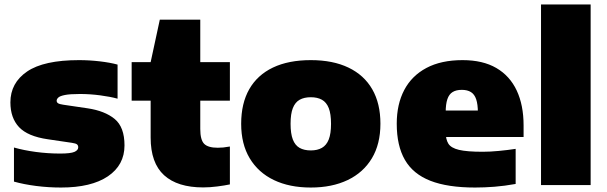

<svg xmlns="http://www.w3.org/2000/svg" viewBox="-20 -828 2716 859"><path d="M253 11Q196.5 11 141.8 4Q87 -3 42.5 -15.5V-168Q86.5 -155.5 140.5 -148.2Q194.5 -141 249 -141Q296 -141 313 -148.5Q330 -156 330 -169Q330 -177.5 324.5 -182Q319 -186.5 302 -189L193.5 -205Q104 -218 65.2 -259.2Q26.5 -300.5 26.5 -370Q26.5 -457 101.2 -508Q176 -559 333.5 -559Q380 -559 426.8 -553.5Q473.5 -548 506 -539V-386.5Q473.5 -395.5 427.8 -401.5Q382 -407.5 338 -407.5Q293 -407.5 270.5 -403Q248 -398.5 240.8 -391.5Q233.5 -384.5 233.5 -377.5Q233.5 -370 239.8 -366Q246 -362 263 -359.5L371.5 -343.5Q449 -332 493 -295.8Q537 -259.5 537 -177.5Q537 -89.5 462.8 -39.2Q388.5 11 253 11Z M889 10.5Q774 10.5 714 -44.2Q654 -99 654 -212.5V-550L695 -740H876V-251Q876 -202 893.5 -184.5Q911 -167 954 -167Q966 -167 979 -168.2Q992 -169.5 1008.5 -172.5V-3Q985 2 952 6.2Q919 10.5 889 10.5ZM569 -377.5V-550H1008.5V-377.5Z M1370.5 11Q1275 11 1205.2 -22.5Q1135.5 -56 1097.2 -119.8Q1059 -183.5 1059 -274Q1059 -365.5 1095.2 -429Q1131.5 -492.5 1201.2 -525.8Q1271 -559 1370.5 -559Q1469.5 -559 1539.2 -525.5Q1609 -492 1645.5 -428.5Q1682 -365 1682 -274.5Q1682 -183.5 1643.8 -119.8Q1605.5 -56 1535.5 -22.5Q1465.5 11 1370.5 11ZM1370.5 -155Q1400 -155 1420.2 -166.5Q1440.5 -178 1450.8 -204Q1461 -230 1461 -274Q1461 -318.5 1450.8 -344.5Q1440.5 -370.5 1420.2 -381.8Q1400 -393 1370.5 -393Q1341 -393 1320.8 -381.8Q1300.5 -370.5 1290.2 -344.5Q1280 -318.5 1280 -274.5Q1280 -230.5 1290 -204.2Q1300 -178 1320.2 -166.5Q1340.5 -155 1370.5 -155Z M2105.5 11Q1983 11 1905.5 -19.2Q1828 -49.5 1791.5 -112.8Q1755 -176 1755 -274.5Q1755 -361.5 1788.5 -425.2Q1822 -489 1887.8 -524Q1953.5 -559 2049.5 -559Q2140 -559 2200.5 -523.8Q2261 -488.5 2291.8 -423Q2322.5 -357.5 2322.5 -267V-215H1867V-333.5H2150L2118 -324.5Q2118 -361 2110.5 -383.5Q2103 -406 2087 -416Q2071 -426 2046 -426Q2021 -426 2005 -416.2Q1989 -406.5 1981.5 -384.2Q1974 -362 1974 -325.5V-237.5Q1974 -204.5 1986 -185.2Q1998 -166 2033.5 -157.5Q2069 -149 2139.5 -149Q2173 -149 2212 -152.8Q2251 -156.5 2287 -162V-5Q2237 4 2192.2 7.5Q2147.5 11 2105.5 11Z M2400.5 0V-808H2622.5V0Z"/></svg>

Font: Encode Sans SemiExpanded Black
Style: Regular
Weight: 900
Width: 6
Designer: Multiple Designers
Foundry: Impallari Type
Version: Version 3.002